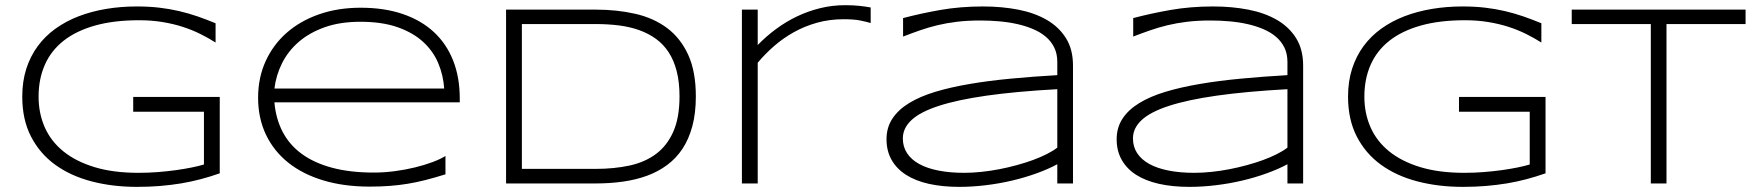

<svg xmlns="http://www.w3.org/2000/svg" viewBox="-20 -708 6776 741"><path d="M507.8 -683.1Q554.2 -683.1 594.2 -678.5Q634.3 -673.8 670.9 -665.3Q707.5 -656.7 742.2 -644.8Q776.9 -632.8 812 -618.2V-543.9Q784.2 -561.5 752.7 -577.1Q721.2 -592.8 684.8 -604.5Q648.4 -616.2 606.7 -623Q564.9 -629.9 517.1 -629.9Q419.4 -629.9 346.7 -609.4Q273.9 -588.9 225.6 -550.8Q177.2 -512.7 153.1 -458Q128.9 -403.3 128.9 -335Q128.9 -271 152.6 -217Q176.3 -163.1 224.4 -124Q272.5 -85 344.7 -63Q417 -41 514.2 -41Q552.2 -41 589.6 -43.9Q627 -46.9 660.2 -51.5Q693.4 -56.2 720.7 -61.8Q748 -67.4 767.1 -73.2V-276.9H494.1V-334H828.1V-39.1Q792 -26.4 755.1 -16.6Q718.3 -6.8 679 -0.2Q639.6 6.3 597.4 9.8Q555.2 13.2 508.8 13.2Q414.1 13.2 333 -8.1Q252 -29.3 192.6 -72.5Q133.3 -115.7 99.6 -181.2Q65.9 -246.6 65.9 -335Q65.9 -394 81.5 -442.6Q97.2 -491.2 125.7 -530Q154.3 -568.8 194.6 -597.7Q234.9 -626.5 283.9 -645.3Q333 -664.1 389.6 -673.6Q446.3 -683.1 507.8 -683.1Z M1699.2 -35.2Q1658.2 -22.5 1623 -13.4Q1587.9 -4.4 1553.7 1.2Q1519.5 6.8 1484.1 9.5Q1448.7 12.2 1406.2 12.2Q1307.6 12.2 1228 -11.7Q1148.4 -35.6 1092.5 -80.3Q1036.6 -125 1006.3 -188.5Q976.1 -252 976.1 -331.1Q976.1 -407.7 1005.1 -471.7Q1034.2 -535.6 1086.4 -581.5Q1138.7 -627.4 1211.4 -652.8Q1284.2 -678.2 1372.1 -678.2Q1463.4 -678.2 1534.7 -653.8Q1606 -629.4 1654.8 -584Q1703.6 -538.6 1729 -473.9Q1754.4 -409.2 1754.4 -328.1V-313H1039.1Q1044.4 -250.5 1070.3 -200.2Q1096.2 -149.9 1143.8 -114.7Q1191.4 -79.6 1261 -60.8Q1330.6 -42 1423.3 -42Q1462.9 -42 1503.4 -47.4Q1543.9 -52.7 1581.1 -61.8Q1618.2 -70.8 1648.9 -82.3Q1679.7 -93.8 1699.2 -106ZM1694.3 -366.2Q1690.9 -417.5 1671.4 -464.1Q1651.9 -510.7 1613 -546.4Q1574.2 -582 1514.4 -603Q1454.6 -624 1371.1 -624Q1292.5 -624 1233.4 -603Q1174.3 -582 1133.3 -546.6Q1092.3 -511.2 1068.8 -464.6Q1045.4 -418 1039.1 -366.2Z M2665.5 -335.9Q2665.5 -271.5 2652.1 -221.4Q2638.7 -171.4 2614.3 -134.3Q2589.8 -97.2 2554.9 -71.3Q2520 -45.4 2477.3 -29.8Q2434.6 -14.2 2384.5 -7.1Q2334.5 0 2279.3 0H1933.1V-670.9H2278.3Q2360.8 -670.9 2431.6 -654.8Q2502.4 -638.7 2554.4 -599.9Q2606.4 -561 2636 -496.6Q2665.5 -432.1 2665.5 -335.9ZM2602.5 -335.9Q2602.5 -390.6 2591.8 -432.6Q2581.1 -474.6 2561 -505.6Q2541 -536.6 2512.2 -557.6Q2483.4 -578.6 2447.3 -591.6Q2411.1 -604.5 2368.7 -609.9Q2326.2 -615.2 2278.3 -615.2H1994.1V-56.2H2278.3Q2350.1 -56.2 2409.7 -69.1Q2469.2 -82 2512 -114Q2554.7 -146 2578.6 -200Q2602.5 -253.9 2602.5 -335.9Z M3340.3 -619.1Q3326.2 -623.5 3301 -628.7Q3275.9 -633.8 3236.3 -633.8Q3181.6 -633.8 3133.5 -620.4Q3085.4 -606.9 3044.2 -584Q3002.9 -561 2967.8 -530.5Q2932.6 -500 2904.3 -465.8V0H2843.3V-670.9H2904.3V-534.2Q2937 -567.9 2975.3 -596.2Q3013.7 -624.5 3056.2 -644.8Q3098.6 -665 3145.3 -676.5Q3191.9 -688 3241.7 -688Q3258.8 -688 3272.5 -687.3Q3286.1 -686.5 3297.6 -685.3Q3309.1 -684.1 3319.3 -682.6Q3329.6 -681.2 3340.3 -679.2V-619.1Z M4060.5 0V-74.2Q4025.4 -55.2 3980.7 -39.1Q3936 -22.9 3886.5 -11.2Q3836.9 0.5 3784.7 6.8Q3732.4 13.2 3682.1 13.2Q3616.7 13.2 3564.7 1.5Q3512.7 -10.3 3476.6 -33.4Q3440.4 -56.6 3420.9 -91.1Q3401.4 -125.5 3401.4 -170.9Q3401.4 -215.8 3424.1 -250.2Q3446.8 -284.7 3488.8 -310.3Q3530.8 -335.9 3590.1 -353.8Q3649.4 -371.6 3722.7 -384Q3795.9 -396.5 3881.1 -404.5Q3966.3 -412.6 4060.5 -418V-469.2Q4060.5 -500.5 4048.8 -524.4Q4037.1 -548.3 4016.1 -566.2Q3995.1 -584 3966.8 -595.9Q3938.5 -607.9 3905.5 -615.2Q3872.6 -622.6 3836.2 -625.7Q3799.8 -628.9 3763.2 -628.9Q3713.9 -628.9 3673.3 -624Q3632.8 -619.1 3597.7 -610.6Q3562.5 -602.1 3530.3 -590.8Q3498 -579.6 3465.3 -566.9V-638.2Q3533.2 -656.2 3610.1 -669.7Q3687 -683.1 3773.4 -683.1Q3846.7 -683.1 3910.2 -670.7Q3973.6 -658.2 4020.5 -630.9Q4067.4 -603.5 4094.2 -560.3Q4121.1 -517.1 4121.1 -455.1V0ZM4060.5 -363.8Q3900.9 -355 3787.8 -338.9Q3674.8 -322.8 3603 -299.3Q3531.2 -275.9 3497.8 -244.6Q3464.4 -213.4 3464.4 -173.8Q3464.4 -141.6 3480.7 -116.7Q3497.1 -91.8 3527.8 -75Q3558.6 -58.1 3602.5 -49.6Q3646.5 -41 3701.2 -41Q3733.4 -41 3767.8 -44.7Q3802.2 -48.3 3836.4 -54.9Q3870.6 -61.5 3903.8 -70.6Q3937 -79.6 3966.3 -90.3Q3995.6 -101.1 4019.8 -113.3Q4043.9 -125.5 4060.5 -138.2Z M4948.7 0V-74.2Q4913.6 -55.2 4868.9 -39.1Q4824.2 -22.9 4774.7 -11.2Q4725.1 0.5 4672.9 6.8Q4620.6 13.2 4570.3 13.2Q4504.9 13.2 4452.9 1.5Q4400.9 -10.3 4364.7 -33.4Q4328.6 -56.6 4309.1 -91.1Q4289.6 -125.5 4289.6 -170.9Q4289.6 -215.8 4312.3 -250.2Q4335 -284.7 4377 -310.3Q4418.9 -335.9 4478.3 -353.8Q4537.6 -371.6 4610.8 -384Q4684.1 -396.5 4769.3 -404.5Q4854.5 -412.6 4948.7 -418V-469.2Q4948.7 -500.5 4937 -524.4Q4925.3 -548.3 4904.3 -566.2Q4883.3 -584 4855 -595.9Q4826.7 -607.9 4793.7 -615.2Q4760.7 -622.6 4724.4 -625.7Q4688 -628.9 4651.4 -628.9Q4602.1 -628.9 4561.5 -624Q4521 -619.1 4485.8 -610.6Q4450.7 -602.1 4418.5 -590.8Q4386.2 -579.6 4353.5 -566.9V-638.2Q4421.4 -656.2 4498.3 -669.7Q4575.2 -683.1 4661.6 -683.1Q4734.9 -683.1 4798.3 -670.7Q4861.8 -658.2 4908.7 -630.9Q4955.6 -603.5 4982.4 -560.3Q5009.3 -517.1 5009.3 -455.1V0ZM4948.7 -363.8Q4789.1 -355 4676 -338.9Q4563 -322.8 4491.2 -299.3Q4419.4 -275.9 4386 -244.6Q4352.5 -213.4 4352.5 -173.8Q4352.5 -141.6 4368.9 -116.7Q4385.3 -91.8 4416 -75Q4446.8 -58.1 4490.7 -49.6Q4534.7 -41 4589.4 -41Q4621.6 -41 4656 -44.7Q4690.4 -48.3 4724.6 -54.9Q4758.8 -61.5 4792 -70.6Q4825.2 -79.6 4854.5 -90.3Q4883.8 -101.1 4908 -113.3Q4932.1 -125.5 4948.7 -138.2Z M5624.5 -683.1Q5670.9 -683.1 5710.9 -678.5Q5751 -673.8 5787.6 -665.3Q5824.2 -656.7 5858.9 -644.8Q5893.6 -632.8 5928.7 -618.2V-543.9Q5900.9 -561.5 5869.4 -577.1Q5837.9 -592.8 5801.5 -604.5Q5765.1 -616.2 5723.4 -623Q5681.6 -629.9 5633.8 -629.9Q5536.1 -629.9 5463.4 -609.4Q5390.6 -588.9 5342.3 -550.8Q5293.9 -512.7 5269.8 -458Q5245.6 -403.3 5245.6 -335Q5245.6 -271 5269.3 -217Q5293 -163.1 5341.1 -124Q5389.2 -85 5461.4 -63Q5533.7 -41 5630.9 -41Q5668.9 -41 5706.3 -43.9Q5743.7 -46.9 5776.9 -51.5Q5810.1 -56.2 5837.4 -61.8Q5864.7 -67.4 5883.8 -73.2V-276.9H5610.8V-334H5944.8V-39.1Q5908.7 -26.4 5871.8 -16.6Q5835 -6.8 5795.7 -0.2Q5756.3 6.3 5714.1 9.8Q5671.9 13.2 5625.5 13.2Q5530.8 13.2 5449.7 -8.1Q5368.7 -29.3 5309.3 -72.5Q5250 -115.7 5216.3 -181.2Q5182.6 -246.6 5182.6 -335Q5182.6 -394 5198.2 -442.6Q5213.9 -491.2 5242.4 -530Q5271 -568.8 5311.3 -597.7Q5351.6 -626.5 5400.6 -645.3Q5449.7 -664.1 5506.3 -673.6Q5563 -683.1 5624.5 -683.1Z M6411.6 -615.2V0H6351.1V-615.2H6045.9V-670.9H6716.8V-615.2Z"/></svg>

Font: Syncopate
Style: Regular
Weight: 300
Width: 7
Designer: Astigmatic (AOETI)
Foundry: Astigmatic (AOETI)
Version: Version 001.000